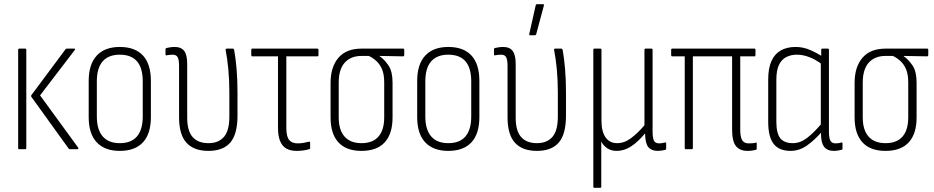

<svg xmlns="http://www.w3.org/2000/svg" viewBox="-20 -715 4477 920"><path d="M315 0Q312 0 309 -3L131 -250Q127 -255 131 -260L294 -479Q297 -482 300 -482H335Q343 -482 338 -475L172 -258L355 -7Q356 -4 355 -2Q354 0 351 0ZM72 0Q67 0 67 -6V-476Q67 -482 72 -482H101Q106 -482 106 -476V-6Q106 0 101 0Z M554 8Q482 8 443.5 -33Q405 -74 405 -154V-327Q405 -407 443.5 -448.5Q482 -490 554 -490Q627 -490 665 -449Q703 -408 703 -327V-154Q703 -74 665 -33Q627 8 554 8ZM554 -29Q609 -29 636.5 -61.5Q664 -94 664 -157V-325Q664 -389 636.5 -421Q609 -453 554 -453Q500 -453 472 -421Q444 -389 444 -325V-157Q444 -94 472 -61.5Q500 -29 554 -29Z M979 8Q909 8 873.5 -31Q838 -70 838 -153V-399Q838 -428 831.5 -440.5Q825 -453 807 -453Q800 -453 792.5 -452Q785 -451 778 -450Q773 -449 773 -454V-478Q773 -484 778 -485Q786 -487 796.5 -488.5Q807 -490 817 -490Q848 -490 862.5 -471Q877 -452 877 -409V-151Q877 -88 903 -58.5Q929 -29 979 -29Q1027 -29 1053 -59Q1079 -89 1079 -156V-271Q1079 -331 1074 -383.5Q1069 -436 1061 -476Q1060 -482 1067 -482H1096Q1100 -482 1102 -476Q1109 -438 1113.5 -386Q1118 -334 1118 -274V-161Q1118 -72 1083.5 -32Q1049 8 979 8Z M1402 8Q1371 8 1351.5 -3.5Q1332 -15 1322 -39.5Q1312 -64 1312 -104V-445H1188Q1184 -445 1184 -451V-476Q1184 -482 1188 -482H1501Q1506 -482 1506 -476V-451Q1506 -445 1501 -445H1352V-102Q1352 -61 1365.5 -44.5Q1379 -28 1406 -28Q1421 -28 1435 -30.5Q1449 -33 1460 -36Q1466 -37 1466 -32V-5Q1466 -1 1461 0Q1452 3 1436 5.5Q1420 8 1402 8Z M1712 8Q1639 8 1601.5 -33Q1564 -74 1564 -152V-318Q1564 -394 1601.5 -438Q1639 -482 1712 -482H1912Q1917 -482 1917 -476V-451Q1917 -449 1915.5 -447Q1914 -445 1912 -445L1799 -447V-446Q1823 -429 1842 -400.5Q1861 -372 1861 -319V-152Q1861 -74 1823.5 -33Q1786 8 1712 8ZM1712 -29Q1766 -29 1793.5 -60.5Q1821 -92 1821 -153V-320Q1821 -359 1810.5 -383.5Q1800 -408 1782.5 -423.5Q1765 -439 1747 -447H1712Q1661 -447 1632 -415Q1603 -383 1603 -319V-153Q1603 -92 1631 -60.5Q1659 -29 1712 -29Z M2128 8Q2056 8 2017.5 -33Q1979 -74 1979 -154V-327Q1979 -407 2017.5 -448.5Q2056 -490 2128 -490Q2201 -490 2239 -449Q2277 -408 2277 -327V-154Q2277 -74 2239 -33Q2201 8 2128 8ZM2128 -29Q2183 -29 2210.5 -61.5Q2238 -94 2238 -157V-325Q2238 -389 2210.5 -421Q2183 -453 2128 -453Q2074 -453 2046 -421Q2018 -389 2018 -325V-157Q2018 -94 2046 -61.5Q2074 -29 2128 -29Z M2553 8Q2483 8 2447.5 -31Q2412 -70 2412 -153V-399Q2412 -428 2405.5 -440.5Q2399 -453 2381 -453Q2374 -453 2366.5 -452Q2359 -451 2352 -450Q2347 -449 2347 -454V-478Q2347 -484 2352 -485Q2360 -487 2370.5 -488.5Q2381 -490 2391 -490Q2422 -490 2436.5 -471Q2451 -452 2451 -409V-151Q2451 -88 2477 -58.5Q2503 -29 2553 -29Q2601 -29 2627 -59Q2653 -89 2653 -156V-271Q2653 -331 2648 -383.5Q2643 -436 2635 -476Q2634 -482 2641 -482H2670Q2674 -482 2676 -476Q2683 -438 2687.5 -386Q2692 -334 2692 -274V-161Q2692 -72 2657.5 -32Q2623 8 2553 8ZM2519 -546Q2515 -546 2516 -552L2547 -690Q2548 -693 2549.5 -694Q2551 -695 2553 -695H2582Q2588 -695 2586 -688L2549 -550Q2547 -546 2543 -546Z M2828 185Q2823 185 2823 179V-476Q2823 -482 2828 -482H2857Q2862 -482 2862 -476V-138Q2862 -85 2881.5 -57Q2901 -29 2937 -29Q2972 -29 3004.5 -53.5Q3037 -78 3068 -115V-476Q3068 -482 3073 -482H3102Q3107 -482 3107 -476V-84Q3107 -54 3113.5 -41Q3120 -28 3139 -28Q3146 -28 3153 -29.5Q3160 -31 3167 -32Q3172 -34 3172 -28V-2Q3172 2 3168 3Q3160 5 3150 6.5Q3140 8 3132 8Q3102 8 3087 -9.5Q3072 -27 3071 -75V-76Q3039 -37 3005.5 -14.5Q2972 8 2935 8Q2909 8 2890 -4.5Q2871 -17 2861 -37V179Q2861 185 2856 185Z M3562 8Q3525 8 3506.5 -15Q3488 -38 3488 -95V-445H3300V-6Q3300 0 3294 0H3265Q3261 0 3261 -6V-445H3201Q3196 -445 3196 -451V-476Q3196 -482 3201 -482H3596Q3600 -482 3600 -476V-451Q3600 -445 3596 -445H3527V-94Q3527 -58 3536.5 -43Q3546 -28 3566 -28Q3575 -28 3583.5 -28.5Q3592 -29 3600 -31Q3606 -34 3606 -28V-3Q3606 2 3602 3Q3594 5 3583.5 6.5Q3573 8 3562 8Z M3768 8Q3714 8 3687.5 -25Q3661 -58 3661 -131V-334Q3661 -389 3677 -423.5Q3693 -458 3722.5 -474Q3752 -490 3792 -490Q3829 -490 3863 -475Q3897 -460 3922 -443L3920 -406Q3888 -430 3857.5 -441.5Q3827 -453 3798 -453Q3770 -453 3747.5 -441.5Q3725 -430 3712.5 -404Q3700 -378 3700 -332V-133Q3700 -76 3719 -52.5Q3738 -29 3779 -29Q3815 -29 3848.5 -55Q3882 -81 3921 -128L3922 -88Q3884 -44 3847 -18Q3810 8 3768 8ZM3976 8Q3944 8 3929 -11.5Q3914 -31 3914 -73V-96L3913 -106V-419L3915 -434V-476Q3915 -482 3920 -482H3947Q3952 -482 3952 -476V-84Q3952 -54 3959 -41Q3966 -28 3984 -28Q3991 -28 3998 -29Q4005 -30 4012 -32Q4017 -34 4017 -28V-3Q4017 2 4012 3Q4004 5 3994.5 6.5Q3985 8 3976 8Z M4223 8Q4150 8 4112.5 -33Q4075 -74 4075 -152V-318Q4075 -394 4112.5 -438Q4150 -482 4223 -482H4423Q4428 -482 4428 -476V-451Q4428 -449 4426.5 -447Q4425 -445 4423 -445L4310 -447V-446Q4334 -429 4353 -400.5Q4372 -372 4372 -319V-152Q4372 -74 4334.5 -33Q4297 8 4223 8ZM4223 -29Q4277 -29 4304.5 -60.5Q4332 -92 4332 -153V-320Q4332 -359 4321.5 -383.5Q4311 -408 4293.5 -423.5Q4276 -439 4258 -447H4223Q4172 -447 4143 -415Q4114 -383 4114 -319V-153Q4114 -92 4142 -60.5Q4170 -29 4223 -29Z"/></svg>

Font: Sofia Sans Condensed ExtraLight
Style: Regular
Weight: 250
Version: Version 4.100